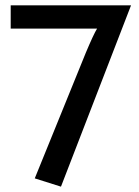

<svg xmlns="http://www.w3.org/2000/svg" viewBox="-20 -688 520 718"><path d="M208 10 110 -21 301 -491Q330 -560 343 -581H20V-668H470Z"/></svg>

Font: Madhuban
Style: Regular
Weight: 400
Designer: jaikishan Patel
Foundry: MagicType
Version: Version 1.000